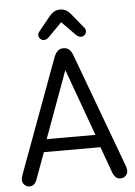

<svg xmlns="http://www.w3.org/2000/svg" viewBox="-55 -824 616 875"><g transform="rotate(-5 253.0 -386.5)"><path d="M382 -141 425 -22Q437 9 460 9Q474 9 484 -0.5Q494 -10 494 -23Q494 -34 490 -45L296 -568Q289 -587 279 -596Q269 -605 253 -605Q237 -605 227 -596Q217 -587 209 -567L16 -44Q14 -38 13 -33Q12 -28 12 -23Q12 -10 22 -0.5Q32 9 45 9Q69 9 79 -21L123 -141ZM364 -199H141L253 -505ZM253 -724 314 -662Q326 -650 338 -650Q348 -650 355 -657Q362 -664 362 -674Q362 -684 355 -691L307 -750Q293 -768 281 -775Q269 -782 253 -782Q237 -782 224.5 -774.5Q212 -767 198 -749L151 -691Q144 -683 144 -674Q144 -664 151.5 -657Q159 -650 169 -650Q180 -650 192 -662Z"/></g></svg>

Font: Beiruti
Style: Regular
Weight: 400
Designer: Arlette Boutros
Foundry: Boutros
Version: Version 1.41